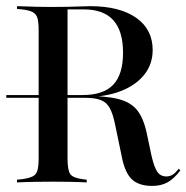

<svg xmlns="http://www.w3.org/2000/svg" viewBox="-22 -591 604 622"><path d="M-1.6 -274.2V-283.1H150V-274.2ZM103.2 -145.2V-492.7Q103.2 -519.4 99.2 -532.7Q95.2 -546 83.5 -552Q71.8 -558.1 49.2 -560.5L33.1 -562.1V-571Q44.4 -571 60.5 -570.2Q76.6 -569.4 97.2 -569Q117.7 -568.5 140.3 -568.5H149.2Q175.8 -568.5 199.2 -569Q222.6 -569.4 241.1 -570.2Q259.7 -571 270.2 -571Q365.3 -571 419 -533.5Q472.6 -496 472.6 -429Q472.6 -383.1 445.2 -348.8Q417.7 -314.5 368.5 -295.6Q319.4 -276.6 251.6 -276.6H151.6V-283.1H245.2Q312.9 -283.1 344.8 -316.5Q376.6 -350 376.6 -420.2Q376.6 -490.3 345.2 -525.4Q313.7 -560.5 250 -560.5H196.8V-145.2ZM471 11.3Q427.4 11.3 404.8 -10.5Q382.3 -32.3 372.6 -83.1L351.6 -183.9Q344.4 -221 333.9 -240.3Q323.4 -259.7 304.4 -266.9Q285.5 -274.2 251.6 -274.2H160.5V-280.6H246Q318.5 -280.6 359.7 -270.6Q400.8 -260.5 421.8 -234.7Q442.7 -208.9 453.2 -160.5L468.5 -87.9Q477.4 -48.4 488.3 -33.5Q499.2 -18.5 519.4 -19.4Q529.8 -20.2 537.9 -25.4Q546 -30.6 557.3 -44.4L562.1 -38.7Q541.9 -12.1 521 -0.4Q500 11.3 471 11.3ZM140.3 -2.4Q117.7 -2.4 97.2 -2Q76.6 -1.6 60.5 -1.2Q44.4 -0.8 33.1 0V-8.9L49.2 -10.5Q71.8 -13.7 83.5 -19.4Q95.2 -25 99.2 -38.7Q103.2 -52.4 103.2 -78.2V-145.2H196.8V-78.2Q196.8 -39.5 205.6 -27Q214.5 -14.5 246 -10.5L258.9 -8.9V0Q248.4 -0.8 233.5 -1.2Q218.5 -1.6 199.6 -2Q180.6 -2.4 158.1 -2.4H150Z"/></svg>

Font: Playfair 144pt SemiCondensed Medium
Style: Regular
Weight: 500
Width: 4
Designer: Claus Eggers Sørensen
Foundry: Claus Eggers Sørensen
Version: Version 2.203